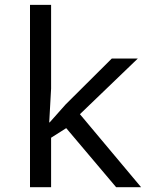

<svg xmlns="http://www.w3.org/2000/svg" viewBox="-20 -780 640 800"><path d="M187 -270 252.9 -344.2 445.8 -536.1H554.2L313 -304.2L567.9 0H463.9L255.9 -246.1L192.9 -206.1V0H105V-759.8H192.9V-411.1L185.1 -270Z"/></svg>

Font: WenQuanYi Micro Hei Mono
Style: Regular
Weight: 400
Foundry: Ascender Corporation
Version: Version 0.2.0-beta